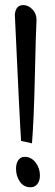

<svg xmlns="http://www.w3.org/2000/svg" viewBox="-20 -748 222 777"><path d="M109.4 -168 65.4 -177.7Q60.5 -242.2 40 -689.5Q43.9 -727.5 74.2 -727.5Q93.8 -727.5 110.4 -710.9Q127 -694.3 127.9 -669.9Q125 -617.2 121.1 -440.4Q117.2 -263.7 109.4 -168ZM80.1 -113.3Q106.4 -113.3 124 -90.3Q141.6 -67.4 141.6 -38.1Q141.6 -16.6 131.3 -3.4Q121.1 9.8 103.5 9.8Q76.2 9.8 60.5 -12.7Q44.9 -35.2 44.9 -65.4Q44.9 -86.9 54.2 -100.1Q63.5 -113.3 80.1 -113.3Z"/></svg>

Font: Neucha
Style: Regular
Weight: 400
Designer: Jovanny Lemonad
Foundry: Jovanny Lemonad
Version: Version 001.001